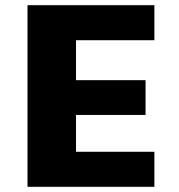

<svg xmlns="http://www.w3.org/2000/svg" viewBox="-20 -720 690 740"><path d="M86 0V-700H575V-565H273V-411H541V-277H273V-135H575V0Z"/></svg>

Font: Trispace Thin ExtraBold
Style: Regular
Weight: 800
Version: Version 1.210